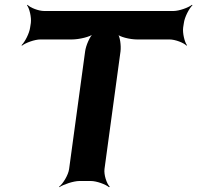

<svg xmlns="http://www.w3.org/2000/svg" viewBox="-20 -757 825 803"><path d="M746 -642 749 -661C752 -685 771 -722 785 -735L783 -737C768 -725 729 -711 705 -711H165C141 -711 106 -725 95 -737L93 -735C103 -722 112 -685 109 -661L106 -642C103 -618 84 -581 70 -568L72 -566C87 -578 125 -592 149 -592H281C311 -592 358 -603 372 -616L371 -618C356 -606 339 -566 336 -542L269 -50C266 -26 244 11 227 24L228 26C246 14 288 0 312 0H360C384 0 422 14 436 26L439 24C426 11 414 -26 417 -50L484 -542C487 -566 482 -606 471 -618L468 -616C478 -603 523 -592 553 -592H689C713 -592 749 -578 760 -566L762 -568C752 -581 743 -618 746 -642Z"/></svg>

Font: Asimov
Style: EdgeWideIt
Weight: 500
Designer: Google
Version: Version 2.000980: 2014